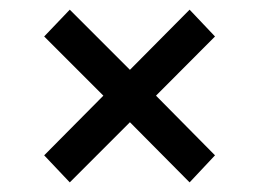

<svg xmlns="http://www.w3.org/2000/svg" viewBox="-20 -524 538 399"><path d="M71.8 -201.2 194.8 -325.2 71.8 -448.2 125 -503.9 250 -378.9 374 -503.9 426.8 -448.2 304.2 -325.2 426.8 -201.2 374 -145 250 -270 125 -145Z"/></svg>

Font: TruenoRg
Style: Book
Weight: 400
Designer: Julieta Ulanovsky
Foundry: Julieta Ulanovsky
Version: Version 3.001b